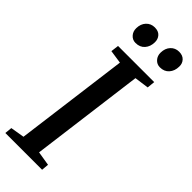

<svg xmlns="http://www.w3.org/2000/svg" viewBox="-305 -980 1010 1010"><g transform="rotate(45 200.0 -474.5)"><path d="M0 0 4 -40.5 81.5 -53.5 164.5 -688 90 -699 95.5 -743H364.5L360 -699L280 -688L197.5 -53.5L277 -40.5L273.5 0ZM149 -819Q126.5 -819 111.5 -835.8Q96.5 -852.5 97 -877Q97.5 -909 116.2 -929Q135 -949 163.5 -949Q191 -949 205.2 -933Q219.5 -917 219 -893.5Q218.5 -861 200 -840Q181.5 -819 149 -819ZM330.5 -819Q308 -819 293 -835.8Q278 -852.5 278.5 -877Q279 -909 297.5 -929Q316 -949 344.5 -949Q371.5 -949 386.2 -933Q401 -917 400 -893.5Q399.5 -861 381 -840Q362.5 -819 330.5 -819Z"/></g></svg>

Font: Merriweather 24pt Medium
Style: Italic
Weight: 500
Italic angle: -7.8°
Version: Version 2.101